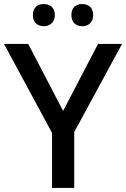

<svg xmlns="http://www.w3.org/2000/svg" viewBox="-20 -932 625 952"><path d="M143 -857C143 -820 167 -802 197 -802C226 -802 252 -820 252 -857C252 -896 226 -912 197 -912C167 -912 143 -896 143 -857ZM334 -857C334 -820 358 -802 388 -802C417 -802 442 -820 442 -857C442 -896 417 -912 388 -912C358 -912 334 -896 334 -857ZM293 -382 120 -714H0L238 -273V0H348V-277L585 -714H466Z"/></svg>

Font: Noto Sans Lisu Medium
Style: Regular
Weight: 500
Designer: Monotype Design Team. David Williams.
Foundry: Monotype Imaging Inc.
Version: Version 2.102